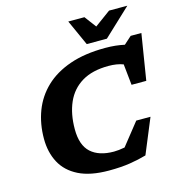

<svg xmlns="http://www.w3.org/2000/svg" viewBox="-133 -1050 1090 1178"><g transform="rotate(-15 412.0 -461.0)"><path d="M653 -19Q605 -5 547.8 4Q490.5 13 414 13Q296 13 222 -24Q148 -61 113 -126.8Q78 -192.5 78 -278.5Q78 -373 108.5 -453.5Q139 -534 201.5 -593.8Q264 -653.5 359.5 -686.8Q455 -720 585 -720Q619.5 -720 649.8 -716.8Q680 -713.5 707 -707.5L755.5 -751H823.5L776.5 -459.5H683L669 -593Q629.5 -608 576 -608Q473 -608 406.5 -568Q340 -528 308 -455.5Q276 -383 276 -286Q276 -184.5 327.2 -138Q378.5 -91.5 473 -91.5Q502.5 -91.5 542 -99L654 -240H744.5ZM783.5 -935 610 -772H482L408.5 -935H511L566.5 -861L667.5 -935Z"/></g></svg>

Font: Newsreader 6pt
Style: Bold Italic
Weight: 700
Italic angle: -17°
Designer: Hugues Gentile
Foundry: Production Type
Version: Version 1.003; ttfautohint (v1.8.3)